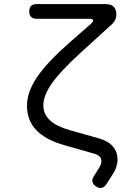

<svg xmlns="http://www.w3.org/2000/svg" viewBox="-20 -750 640 939"><path d="M530 -634 370 -488Q277 -403 234.5 -343.5Q192 -284 192 -234Q192 -191 225 -161Q258 -131 323 -113L465 -73Q510 -60 532.5 -33Q555 -6 555 30Q555 47 549 66Q543 85 530 104L501 150Q491 165 478 168.5Q465 172 450 162Q435 152 432 139.5Q429 127 439 112L466 69Q471 60 473.5 52.5Q476 45 476 38Q476 25 467.5 16Q459 7 442 2L298 -39Q204 -65 158 -113Q112 -161 112 -233Q112 -300 161 -372.5Q210 -445 318 -540L424 -633Q438 -646 436 -652Q434 -658 416 -658H159Q142 -658 132.5 -667Q123 -676 123 -694Q123 -712 132 -721Q141 -730 159 -730H496Q523 -730 536 -717Q549 -704 549 -678Q549 -665 544 -654Q539 -643 530 -634Z"/></svg>

Font: Maple Mono Normal NL Light
Style: Regular
Weight: 300
Monospace: yes
Designer: subframe7536
Version: Version 7.000